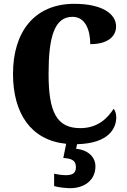

<svg xmlns="http://www.w3.org/2000/svg" viewBox="-20 -744 666 1004"><path d="M347 240C423 240 479 197 479 126C479 73 435 39 378 34L383 10C550 6 588 -74 588 -131C588 -146 583 -166 574 -175C545 -130 495 -74 400 -74C277 -74 234 -156 234 -358C234 -547 263 -656 359 -656C430 -656 452 -580 452 -513C544 -513 587 -554 587 -606C587 -671 515 -724 369 -724C158 -724 48 -575 48 -358C48 -153 140 -11 326 8L311 82C349 85 377 91 377 130C377 164 356 172 323 172C307 172 284 169 263 164V229C284 236 328 240 347 240Z"/></svg>

Font: Noto Serif Sinhala Condensed Black
Style: Regular
Weight: 900
Width: 3
Designer: Jelle Bosma - Monotype Design Team
Foundry: Monotype Imaging Inc.
Version: Version 2.007